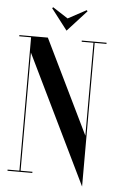

<svg xmlns="http://www.w3.org/2000/svg" viewBox="-60 -899 596 987"><g transform="rotate(5 238.0 -405.0)"><path d="M347 -858 252.5 -807 173.5 -858 169 -852.5 252.5 -744 351.5 -852.5ZM463 -700H335V-694H396V-214.4L160 -700H13V-694H74V-6H13V0H141V-6H80V-615.6L402 47.5V-694H463Z"/></g></svg>

Font: Picaflor 72 pt
Style: Regular
Weight: 400
Designer: Ariel Martín Pérez
Foundry: Tunera Type Foundry
Version: Version 1.000;hotconv 1.0.109;makeotfexe 2.5.65596